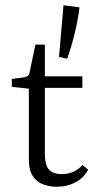

<svg xmlns="http://www.w3.org/2000/svg" viewBox="-20 -704 369 732"><path d="M90 -366 25 -373V-403L71 -409Q81 -411 86.5 -415.5Q92 -420 93 -429L115 -534H151V-413H294V-369H151V-121Q151 -72 168 -56Q185 -40 214 -40Q240 -40 260.5 -49.5Q281 -59 295 -75L316 -57Q300 -26 268 -9Q236 8 198 8Q171 8 146 -0.5Q121 -9 105.5 -32Q90 -55 90 -97ZM205 -487 222 -684 283 -676Q278 -631 265.5 -579.5Q253 -528 236 -480Z"/></svg>

Font: Yrsa Light
Style: Regular
Weight: 300
Designer: Anna Giedrys (Yrsa+Rasa design), David Brezina (Yrsa art-direction, Rasa art-direction, design)
Foundry: Rosetta Type Foundry
Version: Version 2.004